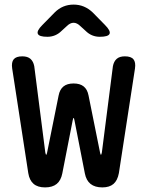

<svg xmlns="http://www.w3.org/2000/svg" viewBox="-20 -805 640 835"><path d="M176 10Q144 10 126 -5.5Q108 -21 103 -52L33 -507Q29 -534 39.5 -547Q50 -560 77 -560Q100 -560 112.5 -549Q125 -538 129 -517L177 -142Q179 -132 181 -132Q183 -132 185 -142L235 -390Q240 -416 256 -429Q272 -442 300 -442Q328 -442 344 -429Q360 -416 365 -390L415 -142Q417 -132 419 -132Q421 -132 423 -142L471 -517Q475 -538 487.5 -549Q500 -560 523 -560Q550 -560 560.5 -547Q571 -534 567 -507L497 -52Q491 -20 473.5 -5Q456 10 425 10Q393 10 374 -5Q355 -20 349 -51L304 -281Q302 -292 300 -292Q298 -292 296 -281L251 -51Q245 -20 226.5 -5Q208 10 176 10ZM186 -645Q150 -645 144.5 -658Q139 -671 164 -696L218 -751Q235 -768 255.5 -776.5Q276 -785 300 -785Q324 -785 344.5 -776.5Q365 -768 383 -751L436 -697Q462 -671 456.5 -658Q451 -645 414 -645Q396 -645 380.5 -651.5Q365 -658 352 -671L330 -691Q315 -706 300 -706Q285 -706 270 -691L247 -670Q235 -658 219.5 -651.5Q204 -645 186 -645Z"/></svg>

Font: Maple Mono Medium
Style: Regular
Weight: 500
Monospace: yes
Designer: subframe7536
Version: Version 7.000